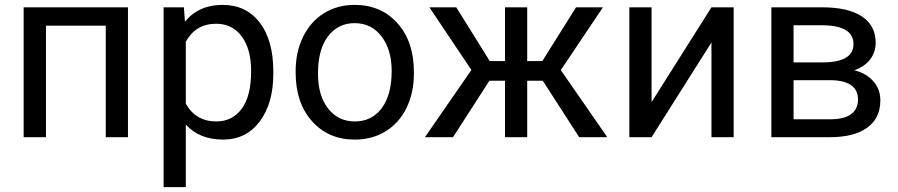

<svg xmlns="http://www.w3.org/2000/svg" viewBox="-20 -558 3652 781"><path d="M500.5 0V-528.3H76.2V0H167V-453.6H410.2V0Z M1091.8 -258.3V-266.6C1091.8 -351.9 1073.3 -418.5 1036.4 -466.3C999.4 -514.2 949.2 -538.1 885.7 -538.1C820.3 -538.1 769.2 -515.3 732.4 -469.7L728 -528.3H645.5V203.1H735.8V-51.3C772.6 -10.6 823.1 9.8 887.2 9.8C950 9.8 999.8 -14.8 1036.6 -64C1073.4 -113.1 1091.8 -177.9 1091.8 -258.3ZM1001.5 -268.6C1001.5 -200.8 988.7 -149.8 963.1 -115.5C937.6 -81.1 903.2 -64 859.9 -64C804.2 -64 762.9 -88.1 735.8 -136.2V-388.7C763.2 -437.2 804.2 -461.4 858.9 -461.4C903.2 -461.4 938 -444.2 963.4 -409.7C988.8 -375.2 1001.5 -328.1 1001.5 -268.6Z M1182.6 -269V-262.7C1182.6 -180.7 1204.8 -114.7 1249.3 -64.9C1293.7 -15.1 1351.7 9.8 1423.3 9.8C1470.9 9.8 1512.9 -1.6 1549.6 -24.4C1586.2 -47.2 1614.3 -79 1634 -119.9C1653.7 -160.7 1663.6 -206.9 1663.6 -258.3V-264.6C1663.6 -347.3 1641.4 -413.6 1596.9 -463.4C1552.5 -513.2 1494.3 -538.1 1422.4 -538.1C1375.8 -538.1 1334.4 -526.9 1298.1 -504.4C1261.8 -481.9 1233.5 -450 1213.1 -408.7C1192.8 -367.4 1182.6 -320.8 1182.6 -269ZM1273.4 -258.3C1273.4 -324.4 1287.1 -375.2 1314.5 -410.6C1341.8 -446.1 1377.8 -463.9 1422.4 -463.9C1467.9 -463.9 1504.5 -445.9 1532 -409.9C1559.5 -373.9 1573.2 -327 1573.2 -269C1573.2 -204.3 1559.7 -153.9 1532.7 -117.9C1505.7 -81.9 1469.2 -64 1423.3 -64C1377.8 -64 1341.4 -81.7 1314.2 -117.2C1287 -152.7 1273.4 -199.7 1273.4 -258.3Z M2188 -229.5 2335.9 0H2450.2L2261.2 -272.9L2432.6 -528.3H2323.2L2186 -309.6H2124.5V-528.3H2034.2V-309.6H1972.2L1835.9 -528.3H1726.6L1897.5 -273.4L1708.5 0H1822.8L1970.7 -229.5H2034.2V0H2124.5V-229.5Z M2874 -528.3 2630.4 -142.6V-528.3H2540V0H2630.4L2874 -385.3V0H2964.4V-528.3Z M3117.7 0H3356.4C3421.5 0 3471.9 -12.9 3507.6 -38.6C3543.2 -64.3 3561 -101.4 3561 -149.9C3561 -180.2 3551.4 -206.2 3532 -228C3512.6 -249.8 3487 -264.5 3455.1 -272C3483.7 -282.4 3505.4 -297.4 3520 -317.1C3534.7 -336.8 3542 -358.9 3542 -383.3C3542 -430.8 3523.2 -466.9 3485.6 -491.5C3448 -516 3394 -528.3 3323.7 -528.3H3117.7ZM3208 -231.9H3354C3431.5 -231.9 3470.2 -205.6 3470.2 -152.8C3470.2 -127.4 3460.9 -107.7 3442.1 -93.8C3423.4 -79.8 3395.2 -72.8 3357.4 -72.8H3208ZM3208 -304.2V-455.1H3331.5C3411.6 -453.5 3451.7 -427.9 3451.7 -378.4C3451.7 -328.9 3409.3 -304.2 3324.7 -304.2Z"/></svg>

Font: Roboto1
Style: rg
Weight: 400
Designer: Google
Version: Version 2.137; 2017